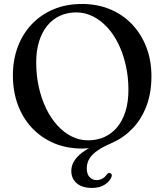

<svg xmlns="http://www.w3.org/2000/svg" viewBox="-20 -734 829 968"><path d="M393 -714Q471 -714 535.5 -687Q600 -660 646.5 -610.8Q693 -561.5 718.2 -495Q743.5 -428.5 743.5 -349.5Q743.5 -266.5 718.8 -200.5Q694 -134.5 650 -88Q606 -41.5 548 -15Q498.5 6 470 26.2Q441.5 46.5 429.5 68Q417.5 89.5 417.5 114.5Q417.5 144 431.8 159Q446 174 467 174Q482.5 174 496 166.5Q509.5 159 518 146Q522 141 525.5 139.2Q529 137.5 534 138.5Q539 139.5 542.2 144.5Q545.5 149.5 542 158Q535 179 509.2 196.2Q483.5 213.5 443.5 213.5Q395 213.5 367.2 190.2Q339.5 167 339.5 127.5Q339.5 102.5 352.8 79.8Q366 57 393.2 36Q420.5 15 463 -3L456.5 9.5Q436 12.5 421.8 13.8Q407.5 15 394.5 15Q316 15 252 -12.2Q188 -39.5 141.5 -88.8Q95 -138 70 -205.5Q45 -273 45 -354Q45 -432.5 69.8 -498.2Q94.5 -564 140.8 -612.5Q187 -661 250.8 -687.5Q314.5 -714 393 -714ZM627.5 -281Q627.5 -346 614.2 -404.5Q601 -463 577.2 -512Q553.5 -561 520.5 -596.5Q487.5 -632 448 -651.8Q408.5 -671.5 364.5 -671.5Q319 -671.5 281.8 -654.2Q244.5 -637 218 -604.2Q191.5 -571.5 177 -525Q162.5 -478.5 162.5 -419.5Q162.5 -353.5 175.8 -294.5Q189 -235.5 212.8 -186.5Q236.5 -137.5 269.2 -101.8Q302 -66 341.2 -46.2Q380.5 -26.5 424 -26.5Q469.5 -26.5 506.8 -43.5Q544 -60.5 571 -93Q598 -125.5 612.8 -173Q627.5 -220.5 627.5 -281Z"/></svg>

Font: Fraunces
Style: Regular
Weight: 400
Version: Version 1.000;[b76b70a41]